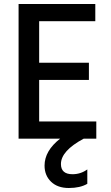

<svg xmlns="http://www.w3.org/2000/svg" viewBox="-20 -694 554 961"><path d="M417 226Q381 247 324.5 247Q268 247 235.5 215.5Q203 184 203 135Q203 61 281 0H73V-674H457V-588H176V-380H425V-294H176V-86H462V0H399Q285 61 285 127Q285 178 343 178Q384 178 417 154Z"/></svg>

Font: Hind Colombo Medium
Style: Regular
Weight: 500
Designer: Jyotish Sonowal, Aditi Pimprikar
Foundry: Indian Type Foundry
Version: Version 1.000;PS 1.0;hotconv 1.0.86;makeotf.lib2.5.63406; tt